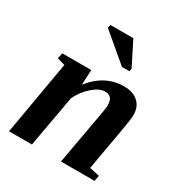

<svg xmlns="http://www.w3.org/2000/svg" viewBox="-164 -818 885 936"><g transform="rotate(30 278.0 -349.5)"><path d="M373 -354 372 -357Q372 -404 328 -404Q296 -404 258 -370Q220 -336 200 -292L148 -2H19L91 -417L47 -429L54 -461H217L213 -376Q290 -474 399 -472Q447 -472 476 -446Q505 -420 505 -374Q505 -348 493 -284L451 -45L507 -33L501 -1H312L362 -279Q373 -337 373 -354ZM339 -549 184 -680 188 -698H317L384 -565L381 -549Z"/></g></svg>

Font: Libra Serif Modern
Style: Bold Italic
Weight: 700
Italic angle: -12°
Designer: Stefan Peev, Context Ltd
Foundry: Stefan Peev, Context Ltd
Version: Version 1.000